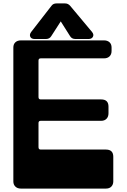

<svg xmlns="http://www.w3.org/2000/svg" viewBox="-20 -1102 740 1122"><path d="M335 -977 279 -890Q269 -874 248 -874H183Q163 -874 157 -887Q151 -900 162 -915L280 -1067Q290 -1082 310 -1082H360Q378 -1082 390 -1068L518 -915Q530 -900 523 -887Q516 -874 497 -874H421Q400 -874 390 -890ZM102 0Q82 0 70 -11.5Q58 -23 58 -42V-824Q58 -844 70 -855Q82 -866 102 -866H588Q608 -866 620 -855Q632 -844 632 -824V-804Q632 -784 620 -772.5Q608 -761 588 -761H218Q205 -761 205 -748V-535Q205 -521 218 -521H571Q614 -521 614 -479V-440Q614 -420 602.5 -408Q591 -396 571 -396H218Q205 -396 205 -383V-242Q205 -228 218 -228H599Q642 -228 642 -186V-42Q642 -24 631 -12Q620 0 599 0Z"/></svg>

Font: OpenDyslexic3
Style: Bold
Weight: 700
Designer: Abelardo Gonzalez
Version: Version 1.000;PS 001.001;hotconv 1.0.56